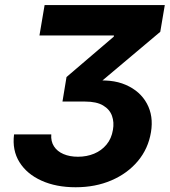

<svg xmlns="http://www.w3.org/2000/svg" viewBox="-20 -748 687 777"><path d="M286.1 9.8Q207.2 9.8 148.1 -16.9Q88.9 -43.5 58.8 -91.7Q28.7 -139.9 36.9 -204.2H187.5Q185.3 -176.2 198.4 -155.8Q211.5 -135.4 236.7 -124.6Q261.9 -113.7 295.5 -113.7Q331.1 -113.7 360.9 -126.1Q390.8 -138.5 411 -162.8Q431.2 -187.1 437 -222.3Q442.5 -253.1 433.2 -279.2Q423.9 -305.3 397.4 -321.1Q370.9 -337 324 -337H232.8L249.2 -436.3L440.5 -599.8L441.2 -604.6H139.7L160.5 -727.5H646.9L628.6 -619.3L353.3 -387.6L347.9 -419.1Q430.6 -430 488.9 -404.6Q547.3 -379.2 574.5 -328.8Q601.8 -278.5 591 -213.3Q579.9 -146.2 537.9 -96.1Q495.8 -45.9 430.9 -18.1Q366.1 9.8 286.1 9.8Z"/></svg>

Font: Inter
Style: Italic
Weight: 400
Italic angle: -9.3988°
Designer: Rasmus Andersson
Foundry: rsms
Version: Version 4.001;git-66647c0bb